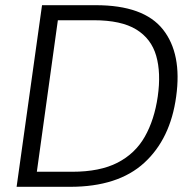

<svg xmlns="http://www.w3.org/2000/svg" viewBox="-20 -720 725 740"><path d="M44 0 142 -700H349Q534 -700 608 -606.5Q682 -513 659 -348Q637 -185 536 -92.5Q435 0 250 0ZM122 -58H258Q365 -58 433 -93Q501 -128 538 -193Q575 -258 588 -348Q601 -439 582 -505Q563 -571 505 -606.5Q447 -642 341 -642H203Z"/></svg>

Font: Host Grotesk Light
Style: Italic
Weight: 300
Italic angle: -8°
Designer: Doğukan Karapınar based on Poppins by Indian Type Foundry, Jonny Pinhorn
Foundry: Element Type
Version: Version 1.001; ttfautohint (v1.8.4.7-5d5b)